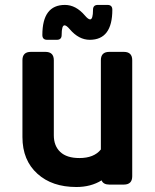

<svg xmlns="http://www.w3.org/2000/svg" viewBox="-20 -747 626 777"><path d="M376 -727.1H415Q434.6 -727.1 434.6 -707.5Q434.6 -585.9 343.3 -585.9Q298.8 -585.9 262.2 -628.9Q249 -644.5 241.2 -644.5Q229.5 -644.5 229.5 -605.5Q229.5 -585.9 210 -585.9H170.9Q151.4 -585.9 151.4 -605.5Q151.4 -727.1 242.7 -727.1Q287.1 -727.1 323.7 -684.1Q336.9 -668.5 344.7 -668.5Q356.4 -668.5 356.4 -707.5Q356.4 -727.1 376 -727.1ZM422.4 0Q397.9 0 391.1 -17.1Q347.7 9.8 289.1 9.8Q190.9 9.8 131.8 -43.5Q70.8 -98.1 70.8 -192.4V-503.4Q70.8 -537.1 105 -537.1H163.6Q197.8 -537.1 197.8 -503.4V-199.2Q197.8 -156.7 223.9 -132.1Q250 -107.4 301.3 -107.4Q360.4 -107.4 388.2 -142.1V-503.4Q388.2 -537.1 422.4 -537.1H481Q515.1 -537.1 515.1 -503.4V-33.7Q515.1 0 481 0Z"/></svg>

Font: Simply Mono
Style: Bold
Weight: 700
Designer: Wojciech Kalinowski "wmk69" (wmk69@o2.pl)
Foundry: Wojciech Kalinowski "wmk69" (wmk69@o2.pl)
Version: Version 1.0.0